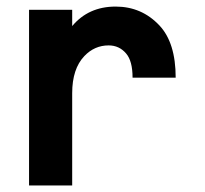

<svg xmlns="http://www.w3.org/2000/svg" viewBox="-20 -567 626 587"><path d="M68.8 0V-537.1H200.7V-487.3Q250.5 -546.9 333.5 -546.9Q413.1 -546.9 467.3 -489.3Q517.1 -436.5 517.1 -329.6H385.3Q385.3 -380.4 365.7 -403.3Q344.7 -428.2 312 -428.2Q269 -428.2 237.8 -395.5Q200.7 -356.4 200.7 -282.2V0Z"/></svg>

Font: Consola Mono
Style: Bold
Weight: 700
Monospace: yes
Designer: Wojciech Kalinowski "wmk69" (wmk69@o2.pl)
Foundry: Wojciech Kalinowski "wmk69" (wmk69@o2.pl)
Version: Version 2.1.0